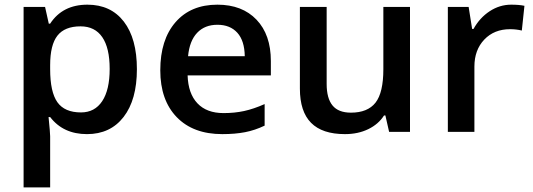

<svg xmlns="http://www.w3.org/2000/svg" viewBox="-20 -570 2305 830"><path d="M356 9.8Q253.4 9.8 196.8 -64H189.9Q196.8 4.4 196.8 19V240.2H82V-540H174.8Q178.7 -524.9 190.9 -467.8H196.8Q250.5 -549.8 357.9 -549.8Q459 -549.8 515.4 -476.6Q571.8 -403.3 571.8 -271Q571.8 -138.7 514.4 -64.5Q457 9.8 356 9.8ZM328.1 -456.1Q259.8 -456.1 228.3 -416Q196.8 -376 196.8 -288.1V-271Q196.8 -172.4 228 -128.2Q259.3 -84 330.1 -84Q389.6 -84 421.9 -132.8Q454.1 -181.6 454.1 -272Q454.1 -362.8 422.1 -409.4Q390.1 -456.1 328.1 -456.1Z M940.9 9.8Q814.9 9.8 743.9 -63.7Q672.9 -137.2 672.9 -266.1Q672.9 -398.4 738.8 -474.1Q804.7 -549.8 919.9 -549.8Q1026.9 -549.8 1088.9 -484.9Q1150.9 -419.9 1150.9 -306.2V-244.1H791Q793.5 -165.5 833.5 -123.3Q873.5 -81.1 946.3 -81.1Q994.1 -81.1 1035.4 -90.1Q1076.7 -99.1 1124 -120.1V-26.9Q1082 -6.8 1039.1 1.5Q996.1 9.8 940.9 9.8ZM919.9 -462.9Q865.2 -462.9 832.3 -428.2Q799.3 -393.6 793 -327.1H1038.1Q1037.1 -394 1005.9 -428.5Q974.6 -462.9 919.9 -462.9Z M1662.1 0 1646 -70.8H1640.1Q1616.2 -33.2 1572 -11.7Q1527.8 9.8 1471.2 9.8Q1373 9.8 1324.7 -39.1Q1276.4 -87.9 1276.4 -187V-540H1392.1V-207Q1392.1 -145 1417.5 -114Q1442.9 -83 1497.1 -83Q1569.3 -83 1603.3 -126.2Q1637.2 -169.4 1637.2 -271V-540H1752.4V0Z M2189.9 -549.8Q2224.6 -549.8 2247.1 -544.9L2235.8 -438Q2211.4 -443.8 2185.1 -443.8Q2116.2 -443.8 2073.5 -398.9Q2030.8 -354 2030.8 -282.2V0H1916V-540H2005.9L2021 -444.8H2026.9Q2053.7 -493.2 2096.9 -521.5Q2140.1 -549.8 2189.9 -549.8Z"/></svg>

Font: f1_46825          
Style: Regular
Weight: 600
Foundry: Ascender Corporation
Version: Version 1.10